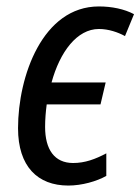

<svg xmlns="http://www.w3.org/2000/svg" viewBox="-20 -566 436 596"><path d="M192 10C234 10 280 -3 310 -20V-90C276 -72 244 -60 207 -60C149 -60 120 -102 120 -172C120 -196 122 -219 125 -242H292L308 -310H140C166 -405 219 -476 287 -476C317 -476 346 -466 368 -454L396 -522C366 -538 327 -546 287 -546C112 -546 36 -329 36 -168C36 -49 97 10 192 10Z"/></svg>

Font: Noto Sans Display SemiCondensed
Style: Italic
Weight: 400
Width: 4
Italic angle: -12°
Designer: Monotype Design Team
Foundry: Monotype Imaging Inc.
Version: Version 1.900